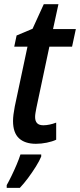

<svg xmlns="http://www.w3.org/2000/svg" viewBox="-20 -680 384 921"><path d="M152.3 9.8Q99.6 9.8 71 -16.8Q42.5 -43.5 42.5 -99.6Q42.5 -113.8 44.7 -131.3Q46.9 -148.9 50.8 -168.9L111.8 -456.1H48.3L59.6 -509.8L136.2 -542L189.9 -659.7H260.3L234.4 -540.5H343.8L325.7 -456.1H216.8L154.8 -163.6Q152.3 -151.4 150.4 -139.6Q148.4 -127.9 148.4 -118.7Q148.4 -99.1 158 -89.1Q167.5 -79.1 188 -79.1Q201.7 -79.1 217.3 -82.3Q232.9 -85.4 249.5 -91.8V-9.8Q231 -1 204.3 4.4Q177.7 9.8 152.3 9.8ZM12.2 221.2V208Q22.5 189.9 35.2 163.8Q47.9 137.7 59.6 110.1Q71.3 82.5 78.1 61H177.7V70.8Q169.4 91.3 152.3 118.7Q135.3 146 115 173.3Q94.7 200.7 75.2 221.2Z"/></svg>

Font: Open Sans SemiCondensed SemiBold
Style: Italic
Weight: 600
Width: 4
Italic angle: -12°
Designer: Monotype Design Team
Foundry: Monotype Imaging Inc.
Version: Version 3.000